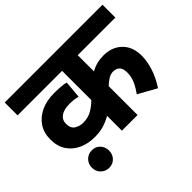

<svg xmlns="http://www.w3.org/2000/svg" viewBox="-163 -840 1162 1162"><g transform="rotate(-45 418.5 -258.5)"><path d="M837 -512H515V-373Q563 -401 625 -401Q696 -401 741.5 -357Q787 -313 787 -235Q787 -191 770.5 -137Q754 -83 717 -27L600 -92Q623 -123 638 -156Q653 -189 653 -224Q653 -261 637.5 -276Q622 -291 597 -291Q574 -291 552.5 -277Q531 -263 515 -247V0H381V-127Q348 -108 314.5 -98Q281 -88 237 -88Q182 -88 136.5 -108.5Q91 -129 64 -169Q37 -209 37 -269Q37 -325 64 -365.5Q91 -406 139 -428.5Q187 -451 250 -451Q278 -451 306.5 -449Q335 -447 351 -442L341 -331Q309 -339 270 -339Q223 -339 197 -320.5Q171 -302 171 -269Q171 -229 196 -214Q221 -199 250 -199Q292 -199 324.5 -218Q357 -237 381 -262V-512H0V-622H837ZM94 30Q94 -2 115.5 -23.5Q137 -45 168 -45Q200 -45 220.5 -23.5Q241 -2 241 30Q241 62 220.5 83.5Q200 105 168 105Q137 105 115.5 83.5Q94 62 94 30Z"/></g></svg>

Font: RS Noto Sans
Style: Bold
Weight: 700
Designer: Monotype Design Team
Foundry: Monotype Imaging Inc.
Version: Version 3.10